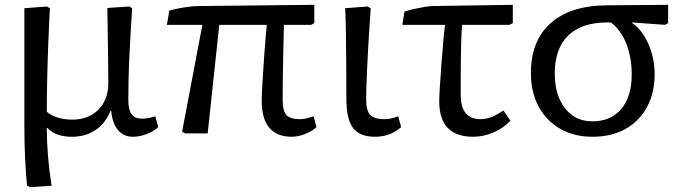

<svg xmlns="http://www.w3.org/2000/svg" viewBox="-20 -553 2843 796"><path d="M105 223 92 216Q87 165 84 102Q81 39 81 -34V-519L174 -526L187 -519Q183 -447 180 -369Q177 -291 175.5 -218.5Q174 -146 174 -90Q189 -75 218 -66Q247 -57 279 -57Q347 -57 388 -98.5Q429 -140 429 -207Q429 -236 428.5 -286Q428 -336 427 -397Q426 -458 425 -520L515 -526L528 -519Q525 -476 522 -425Q519 -374 516.5 -322Q514 -270 513 -222.5Q512 -175 512 -140Q512 -98 525.5 -79.5Q539 -61 570 -61Q594 -61 624 -71L636 -26Q617 -8 587.5 3Q558 14 531 14Q493 14 469.5 -13.5Q446 -41 441 -93H438Q417 -41 375.5 -13.5Q334 14 278 14Q210 14 176 -23H174Q174 92 194 217Z M1190 14Q1065 14 1065 -136Q1065 -160 1068 -210Q1071 -260 1075.5 -323.5Q1080 -387 1086 -450H889L841 0H748L735 -7L819 -450H672L682 -509Q699 -514 722 -518.5Q745 -523 767.5 -525.5Q790 -528 804 -528L1283 -533V-457L1270 -450H1157Q1155 -362 1154 -310.5Q1153 -259 1152.5 -230Q1152 -201 1152 -181Q1152 -161 1152 -136Q1152 -93 1167.5 -76Q1183 -59 1223 -59Q1236 -59 1247 -61.5Q1258 -64 1280 -71L1292 -26Q1276 -10 1246 2Q1216 14 1190 14Z M1535 14Q1471 14 1443.5 -22.5Q1416 -59 1416 -143Q1416 -217 1415.5 -290Q1415 -363 1414 -423.5Q1413 -484 1411 -519L1504 -526L1517 -519Q1515 -488 1512 -445.5Q1509 -403 1506.5 -357Q1504 -311 1502 -268Q1500 -225 1499 -192Q1498 -159 1498 -142Q1498 -95 1514.5 -77Q1531 -59 1574 -59Q1587 -59 1600 -61.5Q1613 -64 1631 -71L1643 -26Q1598 14 1535 14Z M1942 14Q1801 14 1801 -133Q1801 -153 1803.5 -192.5Q1806 -232 1809.5 -279.5Q1813 -327 1817 -372.5Q1821 -418 1825 -450H1648L1657 -505Q1674 -511 1697 -516Q1720 -521 1741.5 -524.5Q1763 -528 1776 -528L2106 -533V-457L2092 -450H1896Q1893 -419 1892 -377.5Q1891 -336 1890.5 -293.5Q1890 -251 1890 -215.5Q1890 -180 1890 -160Q1890 -59 1972 -59Q1995 -59 2017 -67.5Q2039 -76 2067 -95L2096 -53Q2068 -22 2026 -4Q1984 14 1942 14Z M2436 14Q2360 14 2302.5 -19Q2245 -52 2213 -111.5Q2181 -171 2181 -250Q2181 -384 2263 -457Q2345 -530 2497 -531L2750 -533V-457L2737 -450L2600 -460V-458Q2642 -430 2668 -371Q2694 -312 2694 -246Q2694 -167 2662 -108.5Q2630 -50 2572.5 -18Q2515 14 2436 14ZM2436 -50Q2513 -50 2556 -101.5Q2599 -153 2599 -244Q2599 -315 2577 -371Q2555 -427 2513 -460H2498Q2392 -460 2336 -406Q2280 -352 2280 -249Q2280 -158 2322.5 -104Q2365 -50 2436 -50Z"/></svg>

Font: Literata 7pt
Style: Regular
Weight: 400
Designer: Latin by Veronika Burian and Jose Scaglione. Greek by Irene Vlachou. Cyrillic by Vera Evstafieva.
Foundry: TypeTogether
Version: Version 3.002